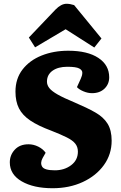

<svg xmlns="http://www.w3.org/2000/svg" viewBox="-20 -984 640 1018"><path d="M572 -238Q572 -166 531 -109Q490 -52 419 -19Q348 14 259 14Q158 14 95 -22.5Q32 -59 32 -123Q32 -162 58.5 -190.5Q85 -219 131 -219Q158 -219 183 -206.5Q208 -194 222 -174L206 -146Q192 -120 203.5 -100.5Q215 -81 271 -81Q321 -81 357 -108Q393 -135 393 -180Q393 -205 379 -222.5Q365 -240 334 -255.5Q303 -271 252 -291Q182 -317 140.5 -345Q99 -373 80.5 -409.5Q62 -446 62 -498Q62 -567 99.5 -615.5Q137 -664 200.5 -689.5Q264 -715 342 -715Q444 -715 501.5 -677Q559 -639 559 -574Q559 -538 534 -514Q509 -490 468 -490Q446 -490 423 -499.5Q400 -509 388 -522L408 -566Q416 -583 416.5 -597.5Q417 -612 400 -621Q383 -630 337 -630Q288 -630 258.5 -609Q229 -588 229 -551Q229 -533 241.5 -517Q254 -501 285.5 -483Q317 -465 375 -441Q441 -413 485 -388Q529 -363 550.5 -328Q572 -293 572 -238ZM518 -780 480 -732 328 -829 166 -733 133 -785 274 -933Q304 -964 333 -964Q351 -964 373 -957Z"/></svg>

Font: Literata 12pt ExtraBold
Style: Italic
Weight: 800
Italic angle: -2°
Designer: Latin by Veronika Burian and Jose Scaglione. Greek by Irene Vlachou. Cyrillic by Vera Evstafieva
Foundry: TypeTogether
Version: Version 3.002